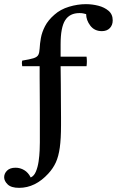

<svg xmlns="http://www.w3.org/2000/svg" viewBox="-80 -650 573 925"><path d="M12 255Q-26 255 -43 238.5Q-60 222 -60 204Q-60 186 -46 172Q-32 158 -5 158Q17 158 36.5 169.5Q56 181 68 205Q84 198 93 176.5Q102 155 106 127.5Q110 100 111 75Q112 50 112 36Q112 15 112 -23Q112 -61 112 -107Q112 -153 111.5 -198.5Q111 -244 111 -279.5Q111 -315 111 -331H27Q24 -346 27 -358Q64 -364 81.5 -369.5Q99 -375 104.5 -385.5Q110 -396 111 -416Q112 -439 117 -467Q122 -495 137 -524Q152 -553 182 -579Q211 -605 252.5 -617.5Q294 -630 334 -630Q364 -630 393.5 -622.5Q423 -615 443 -598Q463 -581 463 -552Q463 -529 449 -514.5Q435 -500 411 -500Q375 -500 355 -526.5Q335 -553 335 -582Q328 -584 320.5 -585.5Q313 -587 303 -587Q256 -587 234 -552.5Q212 -518 212 -437Q212 -427 212 -411.5Q212 -396 212 -377H337Q340 -355 337 -331H212Q213 -289 213 -243Q213 -197 213.5 -155.5Q214 -114 214 -85Q214 -56 214 -47Q214 19 208 61.5Q202 104 189 132.5Q176 161 153 186Q90 255 12 255Z"/></svg>

Font: Tiro Devanagari Hindi
Style: Regular
Weight: 400
Designer: Devanagari: John Hudson & Fiona Ross. Latin: John Hudson.
Foundry: Tiro Typeworks Ltd.
Version: Version 1.52